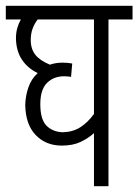

<svg xmlns="http://www.w3.org/2000/svg" viewBox="-20 -642 477 662"><path d="M437 -575H354V0H304V-183Q284 -165 257.5 -152.5Q231 -140 193 -140Q138 -140 103 -176.5Q68 -213 67 -281Q68 -312 78 -341Q88 -370 110 -390Q75 -407 55.5 -436.5Q36 -466 35 -509Q35 -529 39.5 -545Q44 -561 52 -575H0V-622H437ZM119 -283Q119 -230 140.5 -208.5Q162 -187 197 -186Q231 -187 256.5 -203Q282 -219 304 -249V-575H110Q99 -561 92.5 -543.5Q86 -526 86 -504Q86 -473 102 -453Q118 -433 152 -419Q172 -426 196 -426Q214 -426 229 -423L225 -377Q213 -379 201 -379Q165 -379 142 -356Q119 -333 119 -283Z"/></svg>

Font: Noto Sans ExtraCondensed Light
Style: Italic
Weight: 300
Width: 2
Italic angle: -12°
Designer: Monotype Design Team
Foundry: Monotype Imaging Inc.
Version: Version 2.013; ttfautohint (v1.8.4.7-5d5b)